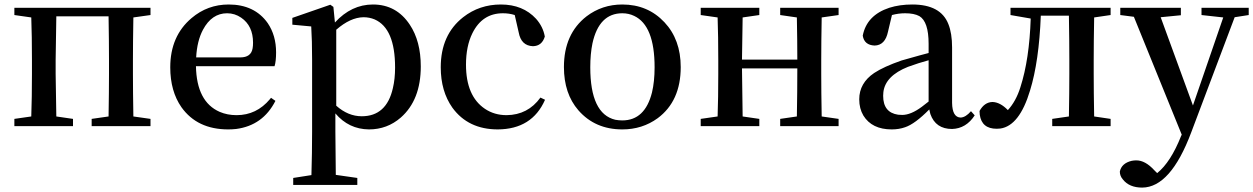

<svg xmlns="http://www.w3.org/2000/svg" viewBox="-20 -561 5574 854"><path d="M649.4 -494.1 573.2 -483.4Q571.3 -372.1 571.3 -293.9V-232.4Q571.3 -154.3 573.2 -43L649.4 -32.2V0H387.7V-32.2L462.9 -43Q464.8 -154.3 464.8 -232.4V-293.9Q464.8 -377 462.9 -488.3H230.5Q227.5 -321.3 227.5 -293.9V-232.4Q227.5 -208 230.5 -43L304.7 -32.2V0H43.9V-32.2L119.1 -43Q122.1 -127 122.1 -232.4V-293.9Q122.1 -400.4 119.1 -483.4L43.9 -494.1V-526.4H649.4Z M852.5 -305.7H1048.8Q1096.7 -305.7 1103.5 -345.7Q1105.5 -356.4 1105.5 -371.1Q1105.5 -446.3 1052.7 -482.4Q1024.4 -502 990.2 -502Q921.9 -502 882.8 -428.7Q856.4 -378.9 852.5 -305.7ZM1201.2 -266.6H851.6Q854.5 -108.4 957 -63.5Q991.2 -48.8 1032.2 -48.8Q1121.1 -48.8 1180.7 -120.1Q1183.6 -123 1185.5 -126L1205.1 -112.3Q1149.4 -2.9 1030.3 12.7Q1012.7 14.6 995.1 14.6Q857.4 14.6 787.1 -84Q737.3 -155.3 737.3 -261.7Q737.3 -400.4 832 -480.5Q903.3 -541 997.1 -541Q1112.3 -541 1170.9 -458Q1208 -403.3 1208 -328.1Q1208 -288.1 1201.2 -266.6Z M1475.6 -428.7V-90.8Q1528.3 -43.9 1588.9 -43.9Q1699.2 -43.9 1727.5 -168.9Q1737.3 -210 1737.3 -260.7Q1737.3 -434.6 1646.5 -474.6Q1623 -484.4 1596.7 -484.4Q1538.1 -483.4 1475.6 -428.7ZM1462.9 -530.3 1469.7 -460.9Q1543 -541 1638.7 -541Q1743.2 -541 1802.7 -451.2Q1851.6 -377.9 1851.6 -265.6Q1851.6 -116.2 1762.7 -38.1Q1702.1 14.6 1621.1 14.6Q1531.2 13.7 1471.7 -56.6V23.4Q1471.7 83 1473.6 216.8L1569.3 230.5V261.7H1284.2V230.5L1365.2 217.8Q1368.2 118.2 1368.2 24.4V-294.9Q1368.2 -382.8 1364.3 -443.4L1280.3 -451.2V-481.4L1449.2 -540Z M2383.8 -127 2404.3 -117.2Q2346.7 13.7 2194.3 14.6Q2062.5 14.6 1992.2 -82Q1940.4 -155.3 1940.4 -261.7Q1940.4 -406.2 2040 -484.4Q2112.3 -541 2208 -541Q2305.7 -541 2364.3 -477.5Q2395.5 -442.4 2403.3 -398.4Q2390.6 -356.4 2350.6 -355.5Q2297.9 -357.4 2287.1 -417L2269.5 -494.1Q2245.1 -502 2216.8 -502Q2125 -502 2081.1 -413.1Q2052.7 -355.5 2052.7 -273.4Q2052.7 -133.8 2136.7 -77.1Q2178.7 -48.8 2233.4 -48.8Q2328.1 -49.8 2383.8 -127Z M2748 14.6Q2627 14.6 2552.7 -70.3Q2488.3 -144.5 2488.3 -262.7Q2488.3 -410.2 2588.9 -488.3Q2658.2 -541 2748 -541Q2861.3 -541 2935.5 -461.9Q3007.8 -384.8 3007.8 -262.7Q3007.8 -111.3 2905.3 -35.2Q2836.9 14.6 2748 14.6ZM2748 -25.4Q2848.6 -25.4 2879.9 -149.4Q2891.6 -198.2 2891.6 -261.7Q2891.6 -447.3 2800.8 -490.2Q2776.4 -502 2748 -502Q2644.5 -502 2615.2 -368.2Q2605.5 -321.3 2605.5 -261.7Q2605.5 -54.7 2716.8 -28.3Q2732.4 -25.4 2748 -25.4Z M3710 -494.1 3634.8 -483.4Q3632.8 -372.1 3632.8 -293.9V-232.4Q3632.8 -154.3 3634.8 -43L3710 -32.2V0H3450.2V-32.2L3524.4 -43Q3526.4 -154.3 3526.4 -256.8H3280.3Q3280.3 -208 3283.2 -43L3357.4 -32.2V0H3096.7V-32.2L3171.9 -43Q3174.8 -127 3174.8 -232.4V-293.9Q3174.8 -400.4 3171.9 -483.4L3096.7 -494.1V-526.4H3357.4V-494.1L3283.2 -483.4Q3280.3 -322.3 3280.3 -295.9H3526.4Q3526.4 -376 3524.4 -483.4L3450.2 -494.1V-526.4H3710Z M4110.4 -109.4V-293Q4066.4 -281.2 4018.6 -263.7Q3918 -223.6 3909.2 -151.4Q3908.2 -142.6 3908.2 -134.8Q3908.2 -60.5 3974.6 -50.8Q3984.4 -49.8 3993.2 -49.8Q4031.2 -49.8 4080.1 -85.9Q4093.8 -95.7 4110.4 -109.4ZM4298.8 -66.4 4315.4 -47.9Q4277.3 10.7 4214.8 12.7Q4141.6 12.7 4118.2 -53.7Q4115.2 -63.5 4113.3 -74.2Q4049.8 -9.8 4005.9 4.9Q3978.5 14.6 3946.3 14.6Q3858.4 14.6 3820.3 -46.9Q3801.8 -78.1 3801.8 -119.1Q3801.8 -191.4 3868.2 -236.3Q3911.1 -264.6 3990.2 -292Q4089.8 -320.3 4110.4 -325.2V-366.2Q4110.4 -464.8 4069.3 -489.3Q4045.9 -502 4005.9 -502Q3976.6 -502 3947.3 -494.1L3929.7 -419.9Q3917 -359.4 3870.1 -358.4Q3824.2 -360.4 3817.4 -402.3Q3835 -493.2 3935.5 -526.4Q3981.4 -541 4038.1 -541Q4164.1 -541 4198.2 -454.1Q4214.8 -413.1 4214.8 -349.6V-103.5Q4215.8 -39.1 4252.9 -38.1Q4275.4 -39.1 4298.8 -66.4Z M4919.9 -494.1 4846.7 -483.4Q4844.7 -372.1 4844.7 -293.9V-232.4Q4844.7 -154.3 4846.7 -43L4919.9 -32.2V0H4660.2V-32.2L4734.4 -43Q4736.3 -154.3 4736.3 -232.4V-293.9Q4736.3 -379.9 4734.4 -491.2H4609.4Q4601.6 -288.1 4561.5 -158.2Q4514.6 -2 4429.7 10.7Q4420.9 11.7 4413.1 11.7Q4346.7 11.7 4337.9 -50.8Q4336.9 -58.6 4336.9 -67.4Q4358.4 -106.4 4394.5 -107.4Q4428.7 -106.4 4462.9 -71.3Q4499 -110.4 4518.6 -172.9Q4558.6 -296.9 4564.5 -478.5L4474.6 -494.1V-526.4H4919.9Z M5534.2 -526.4V-494.1L5471.7 -484.4L5278.3 28.3Q5186.5 272.5 5060.5 273.4Q5002.9 273.4 4974.6 237.3Q4960.9 221.7 4960.9 202.1Q4968.8 165 5013.7 154.3Q5024.4 152.3 5034.2 152.3Q5074.2 152.3 5114.3 196.3Q5115.2 197.3 5116.2 198.2L5127 209Q5187.5 160.2 5233.4 43.9L5236.3 38.1L5023.4 -486.3L4962.9 -494.1V-526.4H5232.4V-493.2L5142.6 -484.4L5286.1 -91.8L5420.9 -483.4L5324.2 -494.1V-526.4Z"/></svg>

Font: GenYoMin JP SemiBold
Style: Regular
Weight: 600
Version: Version 1.001;PS 1;hotconv 16.6.51;makeotf.lib2.5.65220 DEVE